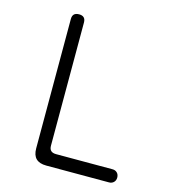

<svg xmlns="http://www.w3.org/2000/svg" viewBox="-110 -830 820 919"><g transform="rotate(15 300.0 -370.0)"><path d="M204 0Q170 0 153 -16.5Q136 -33 136 -67V-708Q136 -724 144 -732Q152 -740 169 -740Q185 -740 193 -732Q201 -724 201 -708V-98Q201 -81 209.5 -73Q218 -65 235 -65H515Q529 -65 538 -56Q547 -47 547 -32Q547 -18 538 -9Q529 0 515 0Z"/></g></svg>

Font: Maple Mono NL ExtraLight
Style: Regular
Weight: 275
Monospace: yes
Designer: subframe7536
Version: Version 7.000